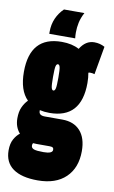

<svg xmlns="http://www.w3.org/2000/svg" viewBox="-103 -792 631 1065"><g transform="rotate(10 212.5 -259.5)"><path d="M188 -160Q158 -160 133 -166Q133 -163 133 -160Q133 -136 167 -136H265Q330 -136 366 -96Q402 -56 402 18Q402 112 346 166Q290 220 188 220Q97 220 49 185.5Q1 151 1 83Q1 45 15 20Q29 -5 47 -18Q18 -51 18 -100Q18 -137 29.5 -162.5Q41 -188 59 -206Q9 -256 9 -360Q9 -560 188 -560Q246 -560 286 -538Q317 -589 366 -589Q398 -589 425 -574L397 -415Q391 -417 385 -418Q379 -419 371 -419Q367 -419 362 -417Q367 -391 367 -360Q367 -160 188 -160ZM188 -286Q196 -286 199.5 -300Q203 -314 203 -360Q203 -407 199.5 -420.5Q196 -434 188 -434Q180 -434 176.5 -420.5Q173 -407 173 -360Q173 -314 176.5 -300Q180 -286 188 -286ZM124 35Q124 49 139 54.5Q154 60 194 60Q244 60 244 38Q244 29 239 25.5Q234 22 220 22H148Q137 22 128 21Q124 25 124 35ZM257 -592H111V-604Q111 -645 126 -679Q141 -713 168 -739H283Q267 -709 261 -681Q255 -653 255 -624Q255 -616 255.5 -608Q256 -600 257 -592Z"/></g></svg>

Font: Georama ExtraCondensed Black
Style: Regular
Weight: 900
Width: 2
Designer: Jean-Baptiste Levee
Foundry: Production Type
Version: Version 1.000